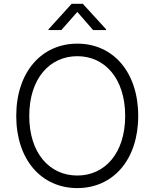

<svg xmlns="http://www.w3.org/2000/svg" viewBox="-20 -963 799 993"><path d="M379.9 9.8C564 9.8 694.8 -135.7 694.8 -363.3C694.8 -591.3 564 -737.3 379.9 -737.3C195.8 -737.3 64 -591.3 64 -363.3C64 -135.7 195.3 9.8 379.9 9.8ZM379.9 -55.2C236.8 -55.2 131.3 -170.4 131.3 -363.3C131.3 -557.6 237.8 -672.4 379.9 -672.4C521.5 -672.4 627.4 -557.6 627.4 -363.3C627.4 -169.9 521.5 -55.2 379.9 -55.2ZM297.4 -807.6 379.9 -901.4 461.4 -807.6H528.8V-811.5L408.2 -943.4H350.6L231 -811.5V-807.6Z"/></svg>

Font: Raveo Light
Style: Regular
Weight: 300
Designer: Jakub Foglar, Rasmus Andersson (Inter)
Foundry: Jakubfoglar.com
Version: Version 1.100;Glyphs 3.2.3 (3260)